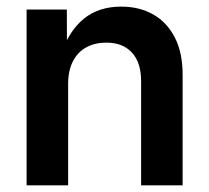

<svg xmlns="http://www.w3.org/2000/svg" viewBox="-20 -558 630 578"><path d="M185.1 -304.2V0H60.1V-529.3H181.2L181.6 -396H164.1Q188 -465.8 232.9 -502Q277.8 -538.1 344.7 -538.1Q399.9 -538.1 441.4 -514.4Q482.9 -490.7 506.3 -445.1Q529.8 -399.4 529.8 -333V0H404.8V-313.5Q404.8 -369.6 377.2 -399.7Q349.6 -429.7 299.8 -429.7Q266.6 -429.7 240.7 -416Q214.8 -402.3 200 -374.3Q185.1 -346.2 185.1 -304.2Z"/></svg>

Font: Inter 24pt SemiBold
Style: Regular
Weight: 600
Designer: Rasmus Andersson
Foundry: rsms
Version: Version 4.001;git-66647c0bb